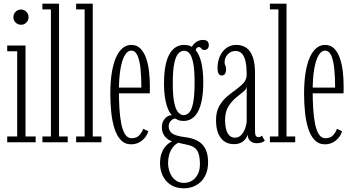

<svg xmlns="http://www.w3.org/2000/svg" viewBox="-20 -770 1909 1039"><path d="M19 0V-31.5H73V-492.5H19V-523.5H118V-31.5H173V0ZM94.5 -636Q76.5 -636 64.5 -648Q52.5 -660 52.5 -677Q52.5 -694.5 64.5 -706.5Q76.5 -718.5 94.5 -718.5Q110.5 -718.5 122.5 -706.5Q134.5 -694.5 134.5 -677Q134.5 -660 122.5 -648Q110.5 -636 94.5 -636Z M209.5 0V-31.5H255.5V-719H209.5V-750H299.5V-31.5H346.5V0Z M392 0V-31.5H438V-719H392V-750H482V-31.5H529V0Z M690 11Q655.5 11 633.2 -13Q611 -37 598.8 -76.8Q586.5 -116.5 581.8 -165Q577 -213.5 577 -262.5Q577 -327 585 -376.5Q593 -426 608 -459.5Q623 -493 644 -510Q665 -527 690.5 -527Q720.5 -527 740 -507.2Q759.5 -487.5 770.8 -455Q782 -422.5 786.5 -383.5Q791 -344.5 791 -306.5Q791 -295.5 791 -285.2Q791 -275 790.5 -265H617V-296H745Q745 -351.5 740.5 -396.8Q736 -442 724.2 -469Q712.5 -496 690.5 -496Q670 -496 654.8 -469.5Q639.5 -443 631.5 -394.2Q623.5 -345.5 623.5 -278Q623.5 -229 626.2 -183Q629 -137 636.2 -100.8Q643.5 -64.5 657 -43.2Q670.5 -22 692.5 -22Q720.5 -22 735.2 -39.5Q750 -57 755 -73L782.5 -60Q775 -31.5 749.5 -10.2Q724 11 690 11Z M975 249Q932 249 903.2 229.8Q874.5 210.5 860.2 180Q846 149.5 846 115.5Q846 85 853 63.5Q860 42 870.8 28Q881.5 14 892.5 6Q903.5 -2 911.5 -5.5Q906.5 -6.5 897.5 -11Q888.5 -15.5 879.2 -24Q870 -32.5 863 -46.8Q856 -61 856 -81.5Q856 -102 864 -116.2Q872 -130.5 883 -138Q894 -145.5 903.5 -146Q905 -146.5 907.5 -146.5Q910 -146.5 910.5 -146Q904 -152 896.2 -165.5Q888.5 -179 882 -200.2Q875.5 -221.5 871.5 -250.2Q867.5 -279 867.5 -315.5Q867.5 -375 875.8 -415.5Q884 -456 899 -480.5Q914 -505 933.8 -516Q953.5 -527 977 -527Q1013 -527 1035.8 -502.2Q1058.5 -477.5 1069.2 -432.2Q1080 -387 1080 -325.5Q1080 -270.5 1072.5 -230.8Q1065 -191 1050.8 -165.2Q1036.5 -139.5 1017 -127.5Q997.5 -115.5 974 -115.5Q954 -115.5 943.2 -121Q932.5 -126.5 931 -127Q930.5 -127.5 929.8 -127.8Q929 -128 927 -128Q916.5 -128 904.8 -116.2Q893 -104.5 893 -86.5Q893 -61.5 911.5 -48Q930 -34.5 980 -28Q1046 -20 1076 13Q1106 46 1106 107.5Q1106 143 1095.5 169.5Q1085 196 1066.5 213.8Q1048 231.5 1024.8 240.2Q1001.5 249 975 249ZM975 219.5Q1014 219.5 1038 191.2Q1062 163 1062 119.5Q1062 66.5 1046.2 43.5Q1030.5 20.5 992 13Q981.5 11 972 8.8Q962.5 6.5 955.2 4.8Q948 3 944.5 2.5Q925 13 913 30Q901 47 895.2 68Q889.5 89 889.5 111.5Q889.5 137.5 898.8 162.2Q908 187 927 203.2Q946 219.5 975 219.5ZM974 -147Q990.5 -147 1004 -161.2Q1017.5 -175.5 1025.2 -213.8Q1033 -252 1033 -323.5Q1033 -393.5 1025.2 -430.5Q1017.5 -467.5 1004.8 -481.5Q992 -495.5 976 -495.5Q960 -495.5 946 -481.5Q932 -467.5 923.5 -429.5Q915 -391.5 915 -320.5Q915 -250 923.2 -212.8Q931.5 -175.5 945 -161.2Q958.5 -147 974 -147ZM1013 -497Q1016.5 -523 1036.2 -538.5Q1056 -554 1077 -554Q1095 -554 1102.5 -546.5Q1110 -539 1110 -525Q1110 -514 1103.5 -506.8Q1097 -499.5 1086 -499.5Q1077.5 -499.5 1073.2 -503.5Q1069 -507.5 1065.8 -511.5Q1062.5 -515.5 1055.5 -515.5Q1048.5 -515.5 1043.8 -509.8Q1039 -504 1039 -494.5Z M1245 10Q1216.5 10 1195 -4.2Q1173.5 -18.5 1161.2 -47.2Q1149 -76 1149 -119Q1149 -164.5 1165.8 -194.8Q1182.5 -225 1207.2 -246.2Q1232 -267.5 1256.8 -285Q1281.5 -302.5 1298.2 -321.5Q1315 -340.5 1315 -367Q1315 -405.5 1309.5 -434Q1304 -462.5 1290.8 -478.2Q1277.5 -494 1254.5 -494Q1229 -494 1212.2 -475.8Q1195.5 -457.5 1195.5 -434.5Q1195.5 -424.5 1197.8 -419Q1200 -413.5 1201.8 -408.2Q1203.5 -403 1203.5 -393.5Q1203.5 -380 1197.8 -370.8Q1192 -361.5 1180 -361.5Q1168.5 -361.5 1162.8 -371.8Q1157 -382 1157 -400Q1157 -436 1169.5 -464.8Q1182 -493.5 1205 -510.2Q1228 -527 1258.5 -527Q1289.5 -527 1312.2 -511.8Q1335 -496.5 1347.5 -462.8Q1360 -429 1360 -373V-60Q1360 -41 1364.8 -34.5Q1369.5 -28 1378.5 -28Q1386 -28 1390.8 -30.8Q1395.5 -33.5 1397.5 -36L1413 -8.5Q1407.5 -3 1395.8 1Q1384 5 1369 5Q1355.5 5 1344.5 -0.2Q1333.5 -5.5 1327.2 -15.5Q1321 -25.5 1320.5 -40.5Q1317.5 -31 1309 -19Q1300.5 -7 1285 1.5Q1269.5 10 1245 10ZM1251.5 -25Q1273 -25 1287 -41.2Q1301 -57.5 1308 -79Q1315 -100.5 1315 -115.5V-301.5Q1314 -287.5 1296 -273.2Q1278 -259 1255.5 -240.2Q1233 -221.5 1215.5 -193Q1198 -164.5 1198 -121Q1198 -74 1211.8 -49.5Q1225.5 -25 1251.5 -25Z M1440.5 0V-31.5H1486.5V-719H1440.5V-750H1530.5V-31.5H1577.5V0Z M1738.5 11Q1704 11 1681.8 -13Q1659.5 -37 1647.2 -76.8Q1635 -116.5 1630.2 -165Q1625.5 -213.5 1625.5 -262.5Q1625.5 -327 1633.5 -376.5Q1641.5 -426 1656.5 -459.5Q1671.5 -493 1692.5 -510Q1713.5 -527 1739 -527Q1769 -527 1788.5 -507.2Q1808 -487.5 1819.2 -455Q1830.5 -422.5 1835 -383.5Q1839.5 -344.5 1839.5 -306.5Q1839.5 -295.5 1839.5 -285.2Q1839.5 -275 1839 -265H1665.5V-296H1793.5Q1793.5 -351.5 1789 -396.8Q1784.5 -442 1772.8 -469Q1761 -496 1739 -496Q1718.5 -496 1703.2 -469.5Q1688 -443 1680 -394.2Q1672 -345.5 1672 -278Q1672 -229 1674.8 -183Q1677.5 -137 1684.8 -100.8Q1692 -64.5 1705.5 -43.2Q1719 -22 1741 -22Q1769 -22 1783.8 -39.5Q1798.5 -57 1803.5 -73L1831 -60Q1823.5 -31.5 1798 -10.2Q1772.5 11 1738.5 11Z"/></svg>

Font: Imbue Thin 10pt ExtraLight
Style: Regular
Weight: 250
Version: Version 1.102